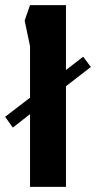

<svg xmlns="http://www.w3.org/2000/svg" viewBox="-60 -728 374 748"><path d="M57 0V-548L36 -648L57 -708H197V0ZM-10 -231 -40 -273 102 -382 264 -507 294 -467 141 -349Z"/></svg>

Font: Rowdies Light
Style: Regular
Weight: 300
Designer: Jaikishan Patel
Version: Version 1.000; ttfautohint (v1.8.3)